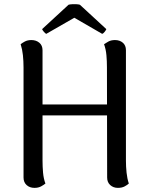

<svg xmlns="http://www.w3.org/2000/svg" viewBox="-20 -898 724 930"><path d="M186 -120Q186 -91 188.5 -62Q191 -33 200 -9Q193 -3 179.5 4.5Q166 12 147 12Q124 12 109 -1.5Q94 -15 94 -38V-572Q94 -602 91 -630.5Q88 -659 80 -684Q86 -689 99.5 -696.5Q113 -704 132 -704Q155 -704 170.5 -691Q186 -678 186 -655ZM590 -120Q590 -91 593 -62Q596 -33 604 -9Q598 -3 584.5 4.5Q571 12 551 12Q529 12 514 -1.5Q499 -15 499 -38L498 -572Q498 -602 495.5 -630.5Q493 -659 484 -684Q491 -689 504.5 -696.5Q518 -704 537 -704Q560 -704 575 -691Q590 -678 590 -655ZM152 -392H529V-339H152ZM367 -875 495 -757Q494 -753 487.5 -744.5Q481 -736 475 -734L340 -812L204 -734Q199 -736 192 -744.5Q185 -753 184 -757L312 -875Q318 -877 329 -877.5Q340 -878 350.5 -877.5Q361 -877 367 -875Z"/></svg>

Font: Arima Medium
Style: Regular
Weight: 500
Designer: Joana Correia and Natanael Gama
Foundry: NDISCOVER
Version: Version 1.101;gftools[0.9.23]